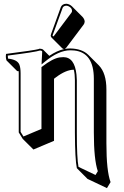

<svg xmlns="http://www.w3.org/2000/svg" viewBox="-20 -701 657 1015"><path d="M330.1 -681.2Q346.7 -680.2 359.9 -668L416.5 -611.3Q427.2 -599.6 427.7 -586.4Q426.8 -577.1 422.4 -571.3L330.6 -449.2Q326.2 -444.3 323.2 -442.4Q337.4 -444.8 351.1 -444.8Q413.1 -443.8 446.3 -411.6L502.9 -355Q542.5 -314 542.5 -227.5V56.6Q542.5 203.1 564.5 261.7L545.4 293.5L442.4 244.6L386.2 188Q376.5 141.1 376 0V-276.9Q376 -308.6 370.1 -332.5Q328.6 -332 275.9 -292.5Q271 -288.6 265.6 -284.7Q265.6 -272.9 265.6 -264.6V43.5L156.7 89.4L100.1 33.2L79.1 -1V-313Q79.1 -319.3 78.6 -324.7Q73.7 -325.2 70.8 -325.2L14.2 -381.8Q8.8 -399.4 12.2 -416Q163.1 -435.5 183.1 -441.4Q187.5 -442.9 189.9 -443.8Q202.6 -443.4 208.5 -438L240.7 -405.8Q280.8 -433.1 318.4 -441.4Q313 -442.4 308.6 -446.3L252.4 -502.4Q248.5 -507.3 248 -512.2Q248.5 -515.6 250 -521L301.8 -664.1Q309.1 -680.2 330.1 -681.2ZM88.9 -313V-3.9L104 20.5L199.2 -19.5V-321.3Q199.2 -329.6 199.2 -341.3V-346.2L203.1 -349.1Q258.8 -392.1 295.4 -397.5Q305.7 -398.9 314.9 -398.9Q374.5 -398.9 384.3 -306.6Q385.7 -292 386.2 -276.9V0Q386.2 135.7 395 181.2L484.9 224.1L497.1 204.1Q476.1 142.6 476.1 0V-284.2Q476.1 -422.9 372.6 -434.1Q361.8 -435.1 351.1 -435.1Q289.6 -434.6 216.8 -374.5L199.7 -360.4L200.7 -382.8Q201.7 -407.7 203.1 -427.2Q203.1 -432.6 194.3 -433.6Q192.4 -433.6 191.9 -434.1Q168 -425.8 21 -407.2Q21 -398.9 22.5 -391.1Q70.8 -386.2 82 -360.4Q88.9 -343.8 88.9 -313ZM330.1 -670.9Q316.4 -669.9 311.5 -660.6L259.3 -517.6Q258.3 -514.6 257.8 -511.7Q259.8 -509.3 262.2 -508.3Q264.6 -510.7 266.1 -512.2L357.9 -634.3Q360.8 -638.7 360.8 -643.1Q360.8 -659.7 341.3 -668.5Q335.4 -670.9 330.1 -670.9Z"/></svg>

Font: Linux Biolinum Shadow O
Style: Bold
Weight: 700
Designer: Philipp H. Poll
Foundry: Philipp H. Poll
Version: Version 0.9.2